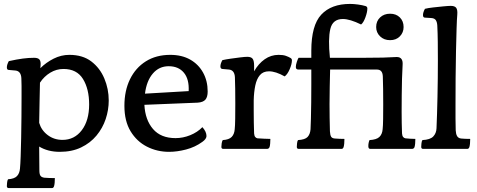

<svg xmlns="http://www.w3.org/2000/svg" viewBox="-20 -840 2435 980"><path d="M25 120Q15 120 15 110Q15 106 16 93.5Q17 81 21 75Q53 73 66.5 59Q80 45 82 20Q84 0 85.5 -41.5Q87 -83 88 -136Q89 -189 89.5 -243.5Q90 -298 90 -345Q90 -376 90 -401Q90 -426 89 -441Q87 -477 59 -480L25 -483Q15 -483 15 -496Q15 -510 25 -528Q66 -537 96 -541Q126 -545 154 -545Q174 -545 181.5 -536Q189 -527 187 -505Q187 -499 186 -492Q215 -521 253.5 -540.5Q292 -560 334 -560Q402 -560 446 -526.5Q490 -493 512.5 -439.5Q535 -386 535 -327Q535 -279 519.5 -232.5Q504 -186 472.5 -148Q441 -110 394 -87.5Q347 -65 285 -65Q254 -65 227.5 -72Q201 -79 180 -92Q180 -59 180.5 -29Q181 1 181 30Q181 49 186.5 57Q192 65 206 67Q212 68 231 68.5Q250 69 260 69Q260 96 256 110Q253 120 245 120ZM180 -213Q191 -175 223.5 -150.5Q256 -126 299 -126Q360 -126 397.5 -175.5Q435 -225 435 -307Q435 -386 403.5 -437Q372 -488 304 -488Q268 -488 236.5 -469Q205 -450 184 -418Q183 -376 182 -323.5Q181 -271 180 -213Z M717 -305Q721 -228 761 -181.5Q801 -135 876 -135Q914 -135 951 -150Q988 -165 1013 -191Q1034 -168 1034 -145Q1033 -130 1013 -116Q976 -89 930 -77Q884 -65 843 -65Q782 -65 730 -91.5Q678 -118 646.5 -170Q615 -222 615 -300Q615 -377 643.5 -435.5Q672 -494 724.5 -527Q777 -560 849 -560Q908 -560 950.5 -536Q993 -512 1016.5 -469.5Q1040 -427 1040 -373Q1040 -345 1028.5 -331.5Q1017 -318 989 -316ZM841 -502Q792 -502 760 -464.5Q728 -427 720 -362L943 -375Q946 -436 918.5 -469Q891 -502 841 -502Z M1120 -80Q1110 -80 1110 -90Q1110 -97 1111.5 -108Q1113 -119 1117 -125Q1149 -127 1162.5 -141Q1176 -155 1178 -180Q1180 -197 1180.5 -234.5Q1181 -272 1181 -311Q1181 -350 1180.5 -387Q1180 -424 1179 -446Q1177 -482 1149 -485L1115 -488Q1105 -489 1105 -501Q1105 -515 1115 -533Q1132 -537 1157 -540.5Q1182 -544 1206 -547Q1230 -550 1242 -550Q1262 -550 1269.5 -540Q1277 -530 1277 -505Q1277 -492 1277 -476Q1299 -515 1331 -537.5Q1363 -560 1402 -560Q1425 -560 1439 -555Q1453 -550 1463 -544Q1470 -540 1470 -532Q1470 -513 1458.5 -486.5Q1447 -460 1433 -450Q1387 -476 1353 -476Q1323 -476 1306.5 -456.5Q1290 -437 1283 -403.5Q1276 -370 1275 -328Q1275 -315 1275 -301.5Q1275 -288 1275 -275Q1275 -245 1275.5 -214.5Q1276 -184 1277 -159Q1278 -146 1283 -140.5Q1288 -135 1294 -134Q1310 -133 1328.5 -132Q1347 -131 1360 -131Q1360 -121 1359 -108Q1358 -95 1356 -90Q1353 -80 1342 -80Z M1505 -80Q1495 -80 1495 -90Q1495 -94 1496 -106.5Q1497 -119 1501 -125Q1537 -127 1550 -141Q1563 -155 1565 -180Q1566 -197 1567 -234.5Q1568 -272 1568.5 -318Q1569 -364 1569 -409Q1569 -454 1569 -485H1503Q1490 -485 1490 -498Q1490 -509 1495 -524Q1500 -539 1504 -545H1569V-581Q1569 -711 1620 -765.5Q1671 -820 1767 -820Q1785 -820 1807 -817Q1829 -814 1846 -809Q1855 -806 1855 -797Q1855 -778 1845 -751Q1835 -724 1823 -715Q1766 -743 1730 -743Q1678 -743 1666 -692Q1654 -641 1664 -545H1833Q1901 -545 1934 -546Q1967 -547 1981.5 -548Q1996 -549 2005 -549Q2038 -549 2035 -509Q2033 -480 2032 -439.5Q2031 -399 2030.5 -355Q2030 -311 2030 -270Q2030 -240 2030.5 -212Q2031 -184 2032 -159Q2033 -146 2038 -140.5Q2043 -135 2049 -134Q2058 -133 2072.5 -132Q2087 -131 2100 -131Q2100 -104 2096 -90Q2093 -80 2082 -80H1870Q1860 -80 1860 -94Q1860 -111 1866 -125Q1902 -127 1916.5 -141Q1931 -155 1933 -180Q1935 -197 1935.5 -232Q1936 -267 1936 -306Q1936 -345 1935.5 -386Q1935 -427 1934 -449Q1933 -485 1904 -485H1665Q1664 -442 1663 -397.5Q1662 -353 1662 -309Q1662 -274 1662.5 -239.5Q1663 -205 1664 -170Q1665 -151 1670 -142.5Q1675 -134 1689 -133Q1700 -132 1714 -131.5Q1728 -131 1738 -131Q1738 -104 1734 -90Q1731 -80 1723 -80ZM1971 -635Q1940 -635 1920 -654.5Q1900 -674 1900 -702Q1900 -732 1920 -751Q1940 -770 1971 -770Q2002 -770 2021 -751Q2040 -732 2040 -702Q2040 -674 2021 -654.5Q2002 -635 1971 -635Z M2140 -80Q2130 -80 2130 -90Q2130 -94 2131 -106.5Q2132 -119 2136 -125Q2176 -127 2191.5 -143.5Q2207 -160 2208 -185Q2211 -253 2213 -346.5Q2215 -440 2215 -532Q2215 -581 2214.5 -626.5Q2214 -672 2212 -710Q2211 -727 2204.5 -737Q2198 -747 2181 -748L2149 -750Q2139 -750 2139 -763Q2139 -777 2149 -795Q2164 -799 2190.5 -802Q2217 -805 2243 -807.5Q2269 -810 2281 -810Q2301 -810 2308.5 -800Q2316 -790 2314 -765Q2312 -744 2310.5 -694.5Q2309 -645 2307.5 -579Q2306 -513 2305.5 -441.5Q2305 -370 2305 -306Q2305 -268 2305 -234.5Q2305 -201 2306 -175Q2307 -156 2313 -145.5Q2319 -135 2333 -133Q2339 -132 2354.5 -131.5Q2370 -131 2380 -131Q2380 -104 2376 -90Q2373 -80 2365 -80Z"/></svg>

Font: Gowun Batang
Style: Bold
Weight: 700
Designer: Yanghee Ryu
Foundry: Yanghee Ryu
Version: Version 2.000